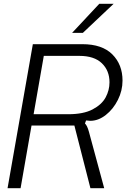

<svg xmlns="http://www.w3.org/2000/svg" viewBox="-20 -997 692 1017"><path d="M20 0 154 -763H416Q521 -763 575 -709Q629 -655 629 -570Q629 -517 604.5 -468Q580 -419 540.5 -388Q501 -357 458 -357Q450 -357 436 -359L430 -343Q442 -332 451 -299L532 0H459L374 -332H147L89 0ZM342 -392Q422 -392 470.5 -417.5Q519 -443 539.5 -481Q560 -519 560 -561Q560 -623 519.5 -662Q479 -701 401 -701H212L158 -392ZM419 -823H362L506 -977H582Z"/></svg>

Font: Open Sauce Sans Light Italic
Style: Regular
Weight: 300
Italic angle: -10°
Designer: Alfredo Marco Pradil
Foundry: Creative Sauce Fz LLC
Version: Version 1.477